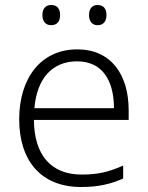

<svg xmlns="http://www.w3.org/2000/svg" viewBox="-20 -740 592 770"><path d="M150 -680C150 -654 163 -639 185 -639C209 -639 221 -654 221 -680C221 -705 209 -720 185 -720C163 -720 150 -705 150 -680ZM337 -680C337 -654 350 -639 371 -639C395 -639 407 -654 407 -680C407 -705 395 -720 371 -720C350 -720 337 -705 337 -680ZM290 -542C142 -542 57 -424 57 -262C57 -95 145 10 305 10C373 10 421 -1 474 -24V-76C415 -50 373 -40 307 -40C185 -40 117 -118 116 -259H496V-298C496 -440 426 -542 290 -542ZM289 -494C390 -494 437 -418 437 -306H118C128 -427 191 -494 289 -494Z"/></svg>

Font: Noto Sans Ethiopic Light
Style: Regular
Weight: 300
Designer: Monotype Design Team
Foundry: Monotype Imaging Inc.
Version: Version 2.102